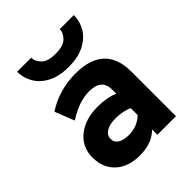

<svg xmlns="http://www.w3.org/2000/svg" viewBox="-212 -861 991 991"><g transform="rotate(-45 284.0 -365.0)"><path d="M228.5 12Q144 12 95.2 -33Q46.5 -78 46.5 -154.5Q46.5 -229.5 103 -275.2Q159.5 -321 251 -321Q283.5 -321 314.2 -315.5Q345 -310 366.5 -300V-330.5Q366.5 -408 276 -408Q201.5 -408 117 -353.5L75 -460Q120.5 -490.5 176.2 -506.8Q232 -523 289.5 -523Q502 -523 502 -325.5V0H366.5V-39Q316 12 228.5 12ZM262.5 -103Q323 -103 366.5 -144V-195Q324 -213 273.5 -213Q230 -213 205.2 -197.8Q180.5 -182.5 180.5 -155Q180.5 -130.5 202 -116.8Q223.5 -103 262.5 -103ZM291 -571Q222.5 -571 176.5 -594.8Q130.5 -618.5 107.5 -657.5Q84.5 -696.5 84.5 -742H187Q187 -716 210.2 -691.5Q233.5 -667 291 -667Q348.5 -667 372.2 -691.5Q396 -716 396 -742H498.5Q498.5 -696.5 475.2 -657.5Q452 -618.5 405.8 -594.8Q359.5 -571 291 -571Z"/></g></svg>

Font: Overpass ExtraBold
Style: Regular
Weight: 800
Designer: Delve Withrington, Dave Bailey, Thomas Jockin
Foundry: Delve Fonts LLC
Version: Version 4.000; ttfautohint (v1.8.3)